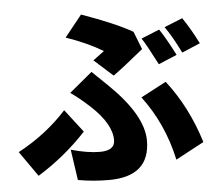

<svg xmlns="http://www.w3.org/2000/svg" viewBox="-57 -865 1114 986"><g transform="rotate(-5 500.0 -371.5)"><path d="M789 -689Q821 -642 867 -552L772 -512Q717 -619 695 -651ZM912 -737Q953 -677 991 -601L897 -561Q855 -647 818 -699ZM439 -561Q478 -589 497 -604Q415 -653 307 -690L396 -801Q571 -739 657 -689L693 -597Q588 -511 536 -474ZM283 -114Q369 -90 432 -90Q509 -90 509 -144Q509 -228 404 -325Q352 -373 306 -405L424 -503L509 -421Q677 -256 677 -127Q677 58 465 58Q384 58 306 44ZM819 -16Q778 -205 668 -350L799 -419Q908 -279 965 -94ZM358 -201Q248 -82 107 5L16 -125Q163 -204 267 -319Z"/></g></svg>

Font: KaiGen Gothic KR Heavy
Style: Heavy
Weight: 900
Designer: Ryoko NISHIZUKA  (kana & ideographs); Paul D. Hunt (Latin, Greek & Cyrillic); Wenlong ZHANG  (bopomofo); Sandoll Communi
Foundry: Adobe Systems Incorporated
Version: Version 1.002 March 28, 2018